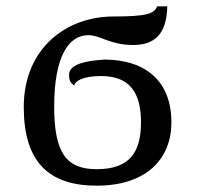

<svg xmlns="http://www.w3.org/2000/svg" viewBox="-20 -576 621 606"><path d="M285 10C443 10 521 -75 521 -190C521 -316 444 -387 311 -388C243 -384 198 -371 198 -340C198 -322 202 -315 214 -306C218 -322 245 -336 299 -336C390 -336 425 -283 425 -190C425 -96 390 -42 285 -42C191 -42 151 -91 151 -239C151 -397 196 -465 259 -465C297 -465 327 -434 400 -434C465 -434 506 -465 508 -556H476C467 -533 445 -524 338 -524C191 -524 55 -425 55 -238C55 -66 133 10 285 10Z"/></svg>

Font: Noto Serif Thai
Style: Regular
Weight: 400
Designer: Monotype Design Team
Foundry: Monotype Imaging Inc.
Version: Version 1.901